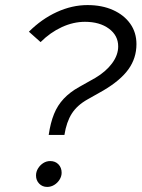

<svg xmlns="http://www.w3.org/2000/svg" viewBox="-20 -731 558 757"><path d="M172 -199Q179 -247 193 -281.5Q207 -316 231.5 -342Q256 -368 292 -388L356 -424Q398 -449 422 -481.5Q446 -514 446 -548Q446 -591 409.5 -618Q373 -645 315 -645Q269 -645 223.5 -624Q178 -603 140 -565L94 -606Q144 -656 204 -683.5Q264 -711 325 -711Q382 -711 425.5 -691.5Q469 -672 493.5 -637.5Q518 -603 518 -557Q518 -502 486.5 -458Q455 -414 387 -374L325 -339Q284 -316 263 -283Q242 -250 234 -199ZM166 6Q147 6 134.5 -7Q122 -20 122 -39Q122 -54 130 -67Q138 -80 150.5 -88Q163 -96 178 -96Q198 -96 210.5 -83Q223 -70 223 -50Q223 -36 215 -23Q207 -10 194 -2Q181 6 166 6Z"/></svg>

Font: Red Hat Display VF
Style: Italic
Weight: 300
Italic angle: -12°
Designer: Pentagram, MCKL
Foundry: Pentagram, MCKL
Version: Version 1.023